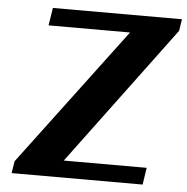

<svg xmlns="http://www.w3.org/2000/svg" viewBox="-51 -761 792 812"><g transform="rotate(5 344.5 -355.5)"><path d="M28 0H584L595 -72H243L681 -661L689 -711H141L129 -636H475L36 -51Z"/></g></svg>

Font: Aerodynamic
Style: BdObl
Weight: 500
Designer: Google
Version: Version 2.000980; 2014